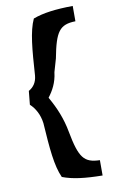

<svg xmlns="http://www.w3.org/2000/svg" viewBox="-97 -781 593 987"><g transform="rotate(-10 199.5 -287.5)"><path d="M204 -409V-410L224 -479C250 -616 273 -648 356 -650V-730C267 -729 201 -721 148 -701C119 -638 112 -547 103 -411C100 -376 83 -353 58 -339L51 -268C77 -244 97 -209 103 -163C112 -27 119 62 148 126C200 146 265 154 356 155V75C274 73 250 43 224 -96C211 -168 185 -228 155 -281L152 -287C177 -319 198 -358 204 -409Z"/></g></svg>

Font: Bluebird
Style: LiExt
Weight: 300
Designer: Jasper
Foundry: Cannot Into Space Fonts
Version: Version 0.98